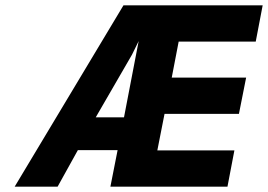

<svg xmlns="http://www.w3.org/2000/svg" viewBox="-20 -700 1005 720"><path d="M35 0 443 -680H965L939 -544H650L624 -409H903L876 -273H597L570 -136H859L833 0H394L421 -137H272L196 0ZM339 -260H445L500 -546L475 -495Z"/></svg>

Font: Teachers
Style: Italic
Weight: 400
Italic angle: -11°
Designer: Alfredo Marco Pradil, Chank Diesel
Version: Version 1.001